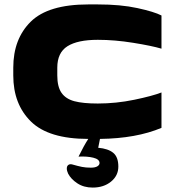

<svg xmlns="http://www.w3.org/2000/svg" viewBox="-20 -618 810 868"><path d="M239 -312V-277Q239 -226 258 -198.5Q277 -171 316 -160.5Q355 -150 422 -150Q505 -150 587 -167Q669 -184 710 -200V-40Q596 8 432 10L424 50Q469 54 492 73Q515 92 515 135Q515 176 482 203Q449 230 399 230Q359 230 330 211Q301 192 288 167Q282 154 282 144Q282 133 288.5 128Q295 123 305 125Q333 133 350.5 136.5Q368 140 391 140Q410 140 420 134Q430 128 430 119Q430 102 402 95Q374 88 335 90Q359 41 379 10Q200 10 120 -68.5Q40 -147 40 -277V-312Q40 -442 119 -520Q198 -598 379 -598H422Q525 -598 601 -581.5Q677 -565 710 -548V-398Q666 -411 582 -424.5Q498 -438 422 -438Q331 -438 285 -409Q239 -380 239 -312Z"/></svg>

Font: Dashboard
Style: Regular
Weight: 400
Designer: jaiki
Version: Version 1.000